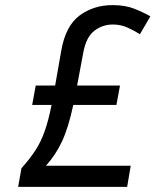

<svg xmlns="http://www.w3.org/2000/svg" viewBox="-20 -732 640 752"><path d="M478 0H51L64 -73Q98 -111 119.5 -144.5Q141 -178 155.5 -219.5Q170 -261 182 -321H106L120 -397H196L220 -534Q237 -631 292 -671.5Q347 -712 421 -712Q470 -712 505.5 -698Q541 -684 569 -668L528 -598Q506 -612 479.5 -624Q453 -636 422 -636Q381 -636 349 -611Q317 -586 306 -525L282 -397H450L436 -321H267Q248 -232 223 -178.5Q198 -125 160 -83H492Z"/></svg>

Font: ABeeZee
Style: Italic
Weight: 400
Italic angle: -10°
Designer: Anja Meiners
Foundry: Anja Meiners
Version: Version 1.003; ttfautohint (v1.8.3)